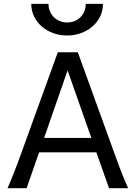

<svg xmlns="http://www.w3.org/2000/svg" viewBox="-20 -987 721 1007"><path d="M334.5 -617.7 211.4 -263.7H459ZM19.5 0Q25.9 -14.6 32.7 -30.8Q39.6 -46.9 47.6 -67.1Q55.7 -87.4 65.4 -113.3Q75.2 -139.2 87.9 -173.3L283.2 -712.9H388.2L583.5 -173.3Q595.7 -139.2 605.5 -113.3Q615.2 -87.4 623.5 -67.1Q631.8 -46.9 638.7 -30.8Q645.5 -14.6 651.9 0H551.8L485.4 -188H185.1L119.6 0ZM520 -966.8Q520 -931.2 505.4 -900.9Q490.7 -870.6 465.1 -848.4Q439.5 -826.2 405.3 -813.5Q371.1 -800.8 332 -800.8Q292.5 -800.8 258.3 -813.5Q224.1 -826.2 198.7 -848.4Q173.3 -870.6 158.7 -900.9Q144 -931.2 144 -966.8H234.4Q234.4 -945.3 242.2 -927.2Q250 -909.2 263.2 -896.2Q276.4 -883.3 294.2 -876.2Q312 -869.1 332 -869.1Q352.5 -869.1 370.4 -876.2Q388.2 -883.3 401.4 -896.2Q414.6 -909.2 422.1 -927.2Q429.7 -945.3 429.7 -966.8Z"/></svg>

Font: Andika FrenchTight
Style: Regular
Weight: 400
Designer: Victor Gaultney, Annie Olsen, Julie Remington, Don Collingsworth, Eric Hays, Becca Hirsbrunner
Foundry: SIL International
Version: Version 5.000 ; Dig1 Dig4Opn Dig7 LnSpcTght